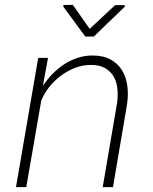

<svg xmlns="http://www.w3.org/2000/svg" viewBox="-20 -765 627 785"><path d="M45.4 0H87.4L148.4 -352.1Q159.2 -381.3 180.2 -408Q201.2 -434.6 228.5 -455.1Q255.9 -475.6 287.1 -487.5Q318.4 -499.5 350.1 -499.5Q386.2 -500 409.4 -486.6Q432.6 -473.1 445.3 -451.2Q457.5 -429.2 460.2 -400.1Q462.9 -371.1 458 -339.8L399.9 0H441.9L499.5 -338.9Q505.4 -377.9 500.5 -414.3Q495.6 -450.7 478.5 -478Q461.9 -505.4 432.1 -521.7Q402.3 -538.1 358.4 -538.1Q326.2 -538.1 296.9 -528.3Q267.6 -518.6 242.2 -502Q216.3 -484.9 194.3 -462.4Q172.4 -439.9 155.3 -413.6L176.3 -528.3H136.2ZM346.7 -647 277.8 -745.1 239.7 -744.6 238.8 -737.8 328.6 -615.7H363.8L489.7 -737.3L490.2 -744.1H450.7Z"/></svg>

Font: Roboto Mono ExtraLight
Style: Italic
Weight: 250
Italic angle: -10°
Monospace: yes
Designer: Google
Version: Version 3.000